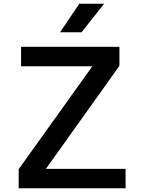

<svg xmlns="http://www.w3.org/2000/svg" viewBox="-20 -1009 763 1029"><path d="M538 -989 417 -836H302L405 -989ZM226 -104H653V0H80V-102L475 -654H93V-758H620V-656Z"/></svg>

Font: Biryani DemiBold
Style: Regular
Weight: 600
Designer: Dan Reynolds and Mathieu Réguer
Foundry: Dan Reynolds and Mathieu Réguer
Version: Version 1.003;PS 001.003;hotconv 1.0.70;makeotf.lib2.5.58329